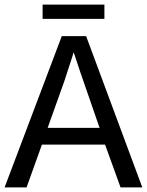

<svg xmlns="http://www.w3.org/2000/svg" viewBox="-20 -816 640 836"><path d="M504.9 0 437.5 -186.5H162.6L95.7 0H0L249 -658.7H355L599.6 0ZM300.8 -588.4 294.9 -569.3 261.2 -465.8 187.5 -259.3H413.6L329.1 -503.4ZM434.6 -733.9H165.5V-795.9H434.6Z"/></svg>

Font: Courier New
Style: Regular
Weight: 400
Designer: Steve Matteson
Foundry: Ascender Corporation
Version: Version 2.00.3